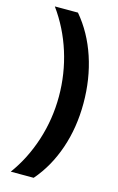

<svg xmlns="http://www.w3.org/2000/svg" viewBox="-132 -768 602 979"><g transform="rotate(15 169.5 -278.0)"><path d="M169 -275Q169 -395 133.5 -507.5Q98 -620 30 -714H152Q224 -629 261.5 -516Q299 -403 299 -274Q299 -146 261 -35Q223 76 152 158H31Q97 68 133 -44Q169 -156 169 -275Z"/></g></svg>

Font: OpenSansMMV
Style: Bold
Weight: 700
Foundry: Ascender Corporation
Version: Version 4.001